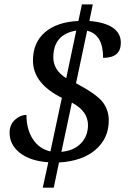

<svg xmlns="http://www.w3.org/2000/svg" viewBox="-20 -780 599 879"><path d="M201.2 -37.1Q118.2 -43 71 -80.1Q23.9 -117.2 23.9 -171.9Q23.9 -209.5 48.6 -231.7Q73.2 -253.9 101.1 -253.9Q101.1 -188 130.6 -142.8Q160.2 -97.7 210.9 -86.9L263.2 -332Q130.9 -397.9 130.9 -502.9Q130.9 -584.5 185.3 -631.8Q239.7 -679.2 338.9 -684.1L355 -759.8H404.8L389.2 -684.1Q533.2 -671.4 533.2 -584Q533.2 -515.1 452.1 -515.1Q452.1 -622.6 378.9 -639.2L328.1 -398.9L338.9 -393.1Q429.2 -343.8 453.6 -308.1Q478 -272.5 478 -229Q478 -147 417.7 -94.7Q357.4 -42.5 250 -36.1L226.1 79.1H175.8ZM283.2 -421.9 329.1 -640.1Q224.1 -622.6 224.1 -517.1Q224.1 -459 283.2 -421.9ZM309.1 -310.1 261.2 -85Q317.9 -89.8 350.3 -123.5Q382.8 -157.2 382.8 -207Q382.8 -271.5 309.1 -310.1Z"/></svg>

Font: Droid Serif
Style: Italic
Weight: 400
Italic angle: -12°
Designer: Monotype Design team
Foundry: Monotype Imaging Inc.
Version: Version 1.03